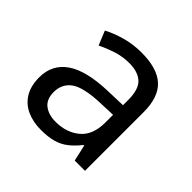

<svg xmlns="http://www.w3.org/2000/svg" viewBox="-142 -690 846 846"><g transform="rotate(45 280.5 -267.5)"><path d="M288 -545Q386 -545 433 -502Q480 -459 480 -365V0H416L399 -76H395Q372 -47 347.5 -27.5Q323 -8 291.5 1Q260 10 215 10Q167 10 128.5 -7Q90 -24 68 -59.5Q46 -95 46 -149Q46 -229 109 -272.5Q172 -316 303 -320L394 -323V-355Q394 -422 365 -448Q336 -474 283 -474Q241 -474 203 -461.5Q165 -449 132 -433L105 -499Q140 -518 188 -531.5Q236 -545 288 -545ZM314 -259Q214 -255 175.5 -227Q137 -199 137 -148Q137 -103 164.5 -82Q192 -61 235 -61Q303 -61 348 -98.5Q393 -136 393 -214V-262Z"/></g></svg>

Font: ubangla85
Style: Book
Weight: 400
Designer: Jelle Bosma - Monotype Design Team
Foundry: Monotype Imaging Inc.
Version: Version 2.003